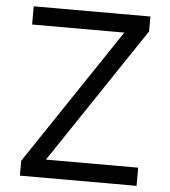

<svg xmlns="http://www.w3.org/2000/svg" viewBox="-52 -775 729 822"><g transform="rotate(5 312.5 -363.5)"><path d="M63.9 -63.9 456 -649.1H59.7V-727.3H561.1V-663.4L169 -78.1H565.3V0H63.9Z"/></g></svg>

Font: Fast_Sans-Dotted
Style: Regular
Weight: 400
Version: Version 3.018